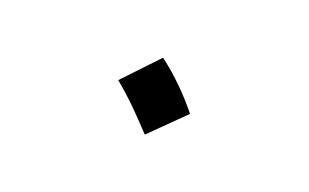

<svg xmlns="http://www.w3.org/2000/svg" viewBox="-36 -491 645 401"><g transform="rotate(20 286.0 -290.0)"><path d="M295 -208 369 -281C345 -311 312 -345 276 -372L204 -296C240 -266 260 -245 295 -208Z"/></g></svg>

Font: Noto Sans Math
Style: Regular
Weight: 400
Designer: Monotype Design Team, Delve Withrington, Jeff Kellem
Foundry: Monotype Imaging Inc., Delve Fonts LLC
Version: Version 3.000